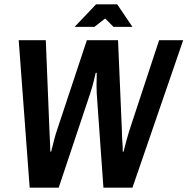

<svg xmlns="http://www.w3.org/2000/svg" viewBox="-20 -873 872 893"><path d="M118 0 67 -686H193L210 -266Q211 -250 211.5 -233.5Q212 -217 213 -201Q214 -185 214 -168H218Q218 -168 222.5 -186Q227 -204 233 -227Q239 -250 244 -264L384 -686H529L547 -264Q547 -252 547.5 -240Q548 -228 549 -216Q550 -204 550.5 -192Q551 -180 551 -168H555Q555 -168 559 -185Q563 -202 569.5 -224.5Q576 -247 581 -264L720 -686H832L596 0H461L430 -437Q429 -450 429 -475Q429 -500 430 -534H425Q425 -534 422.5 -523Q420 -512 416 -496Q412 -480 407.5 -464Q403 -448 399 -437L253 0ZM327 -748 427 -853H525L596 -748H508L469 -787L419 -748Z"/></svg>

Font: Archivo Narrow
Style: Bold Italic
Weight: 700
Italic angle: -8°
Designer: Hector Gatti
Foundry: Omnibus-Type
Version: Version 3.002